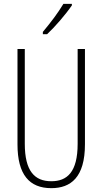

<svg xmlns="http://www.w3.org/2000/svg" viewBox="-20 -969 533 999"><path d="M354 -941V-949H310C279 -898 247 -856 203 -803V-791H225C265 -828 322 -894 354 -941ZM422 -218V-714H384V-221C384 -73 329 -26 247 -26C160 -26 109 -79 109 -221V-714H71V-218C71 -60 133 10 247 10C348 10 422 -46 422 -218Z"/></svg>

Font: Noto Sans Gurmukhi UI ExtraCondensed ExtraLight
Style: Regular
Weight: 200
Width: 2
Designer: Jelle Bosma - Monotype Design Team
Foundry: Monotype Imaging Inc.
Version: Version 2.004